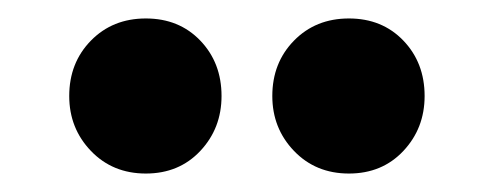

<svg xmlns="http://www.w3.org/2000/svg" viewBox="-20 -736 535 208"><path d="M138 -548Q102 -548 78.5 -572.5Q55 -597 55 -632Q55 -668 78.5 -692Q102 -716 138 -716Q174 -716 197 -692Q220 -668 220 -632Q220 -597 197 -572.5Q174 -548 138 -548ZM358 -548Q322 -548 298.5 -572.5Q275 -597 275 -632Q275 -668 298.5 -692Q322 -716 358 -716Q394 -716 417 -692Q440 -668 440 -632Q440 -597 417 -572.5Q394 -548 358 -548Z"/></svg>

Font: Outfit
Style: Bold
Weight: 700
Designer: Rodrigo Fuenzalida
Foundry: fragTYPE
Version: Version 1.100;gftools[0.9.27]